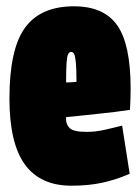

<svg xmlns="http://www.w3.org/2000/svg" viewBox="-20 -580 446 610"><path d="M207 10Q108 10 59 -57.5Q10 -125 10 -267Q10 -424 59.5 -492Q109 -560 215 -560Q310 -560 352.5 -499.5Q395 -439 395 -299Q395 -288 394.5 -267.5Q394 -247 393 -231Q374 -228 346 -224.5Q318 -221 288 -218Q258 -215 231.5 -212Q205 -209 190 -208V-200Q190 -184 202 -172.5Q214 -161 256 -161Q283 -161 312 -167.5Q341 -174 368 -181L392 -28Q349 -9 305 0.5Q261 10 207 10ZM190 -318Q195 -318 205 -318.5Q215 -319 223 -320Q223 -361 221 -381.5Q219 -402 215.5 -408.5Q212 -415 206 -415Q200 -415 196.5 -408Q193 -401 191.5 -380.5Q190 -360 190 -318Z"/></svg>

Font: Georama ExtraCondensed Black
Style: Regular
Weight: 900
Width: 2
Designer: Jean-Baptiste Levee
Foundry: Production Type
Version: Version 1.000